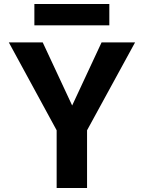

<svg xmlns="http://www.w3.org/2000/svg" viewBox="-20 -946 718 968"><path d="M153.3 -818.4V-925.8H531.2V-818.4ZM343.8 -414.1 492.2 -732.4H661.1L418.9 -289.1V2H265.6V-289.1L24.4 -732.4H195.3Z"/></svg>

Font: Gen Shin Gothic Bold
Style: Bold
Weight: 700
Designer: [Source Han Sans]
Ryoko NISHIZUKA  (kana & ideographs); Paul D. Hunt (Latin, Greek & Cyrillic); Wenlong ZHANG  (bopomofo
Version: Version 1.002.20150607